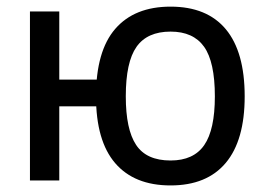

<svg xmlns="http://www.w3.org/2000/svg" viewBox="-20 -547 814 582"><path d="M497.1 15.1Q387.2 15.1 329.1 -52.5Q271 -120.1 271 -254.9Q271 -392.1 329.3 -459.5Q387.7 -526.9 497.1 -526.9Q607.4 -526.9 664.6 -458.3Q721.7 -389.6 721.7 -254.9Q721.7 -121.6 664.3 -53.2Q606.9 15.1 497.1 15.1ZM497.1 -60.5Q566.9 -60.5 599.1 -107.2Q631.3 -153.8 631.3 -254.9Q631.3 -359.4 598.6 -405.3Q565.9 -451.2 497.1 -451.2Q426.3 -451.2 393.8 -405Q361.3 -358.9 361.3 -254.9Q361.3 -154.8 392.6 -107.7Q423.8 -60.5 497.1 -60.5ZM359.9 -224.6H159.7V0H70.8V-512.2H159.7V-305.7H359.9Z"/></svg>

Font: Cadman
Style: Regular
Weight: 400
Designer: Paul James MIller
Foundry: High-Logic / Made with FontCreator
Version: Version 2.114;March 28, 2021;FontCreator 13.0.0.2683 64-bit